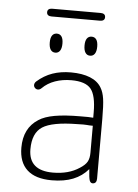

<svg xmlns="http://www.w3.org/2000/svg" viewBox="-48 -645 498 693"><g transform="rotate(5 201.0 -298.5)"><path d="M295 -228Q284 -229 276 -229Q268 -229 262 -229Q256 -229 249 -229Q193 -229 156 -222.5Q119 -216 98 -202Q46 -169 46 -98Q46 -45 76 -17.5Q106 10 165 10Q210 10 242.5 -3Q275 -16 297 -42Q299 -9 302.5 -0.5Q306 8 313 8Q321 8 324.5 3Q328 -2 328 -10V-226Q328 -276 324.5 -299.5Q321 -323 312 -338Q299 -361 270.5 -372.5Q242 -384 201 -384Q164 -384 134 -373.5Q104 -363 78 -340Q72 -334 72 -327Q72 -321 76.5 -316.5Q81 -312 87 -312Q94 -312 100 -318Q119 -337 146 -346.5Q173 -356 205 -356Q256 -356 275.5 -332.5Q295 -309 295 -247ZM296 -199V-101Q296 -81 289 -68.5Q282 -56 263 -44Q224 -18 167 -18Q79 -18 79 -95Q79 -154 114 -176.5Q149 -199 239 -200Q266 -201 274 -200Q282 -199 296 -199ZM138 -519Q127 -519 121 -510.5Q115 -502 115 -485Q115 -468 121 -459Q127 -450 138 -450Q149 -450 155 -459Q161 -468 161 -485Q161 -502 155 -510.5Q149 -519 138 -519ZM264 -519Q253 -519 247 -510.5Q241 -502 241 -485Q241 -468 247 -459Q253 -450 264 -450Q275 -450 281 -459Q287 -468 287 -485Q287 -502 281 -510.5Q275 -519 264 -519ZM113 -607Q105 -607 100.5 -603.5Q96 -600 96 -593Q96 -586 100.5 -582.5Q105 -579 113 -579H289Q297 -579 301.5 -582.5Q306 -586 306 -593Q306 -600 301.5 -603.5Q297 -607 289 -607Z"/></g></svg>

Font: Beiruti ExtraLight
Style: Regular
Weight: 250
Designer: Arlette Boutros
Foundry: Boutros
Version: Version 1.41